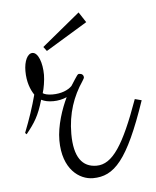

<svg xmlns="http://www.w3.org/2000/svg" viewBox="-41 -531 438 539"><g transform="rotate(-5 177.5 -261.5)"><path d="M74 -260C84 -255 94 -253 108 -253C121 -253 135 -256 146 -261C131 -230 115 -183 115 -142C115 -60 162 -28 200 -28C260 -28 299 -69 355 -234L336 -239C291 -113 258 -62 213 -62C173 -62 150 -91 150 -157C150 -215 167 -262 194 -302C197 -307 199 -310 199 -312C199 -319 194 -323 187 -323C182 -323 182 -322 162 -291C151 -280 132 -272 107 -272C93 -272 84 -275 80 -278C84 -290 88 -314 88 -329C88 -363 77 -393 61 -393C47 -393 37 -372 37 -344C37 -313 46 -291 56 -276C47 -242 36 -209 21 -171L25 -167C49 -197 61 -215 74 -260ZM200 -495 93 -407 102 -395 219 -466Z"/></g></svg>

Font: Clicker Script
Style: Regular
Weight: 400
Designer: Astigmatic (AOETI)
Foundry: Astigmatic (AOETI)
Version: Version 1.000